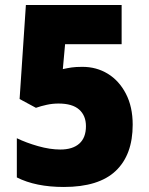

<svg xmlns="http://www.w3.org/2000/svg" viewBox="-20 -734 593 764"><path d="M308 -468Q364 -468 409 -440.5Q454 -413 481 -361Q508 -309 508 -238Q508 -118 440.5 -54Q373 10 234 10Q122 10 47 -28V-184Q84 -166 131.5 -152.5Q179 -139 220 -139Q269 -139 295.5 -162.5Q322 -186 322 -232Q322 -274 295 -298Q268 -322 213 -322Q189 -322 166 -317Q143 -312 123 -305L58 -340L83 -714H464V-558H239L230 -459Q248 -463 264.5 -465.5Q281 -468 308 -468Z"/></svg>

Font: Noto Sans Khmer UI SemiCondensed Black
Style: Regular
Weight: 900
Width: 4
Designer: Danh Hong and the Monotype Design Team
Foundry: Monotype Imaging Inc.
Version: Version 2.002; ttfautohint (v1.8.4.7-5d5b)